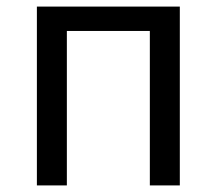

<svg xmlns="http://www.w3.org/2000/svg" viewBox="-20 -563 658 583"><path d="M92 0H183V-469H435V0H526V-543H92Z"/></svg>

Font: Noto Sans Mono CJK JP Regular
Style: Regular
Weight: 400
Designer: Ryoko NISHIZUKA (kana & ideographs); Paul D. Hunt (Latin, Greek & Cyrillic); Wenlong ZHANG (bopomofo); Sandoll Communica
Foundry: Adobe Systems Incorporated
Version: Version 1.004;PS 1.004;hotconv 1.0.82;makeotf.lib2.5.63406